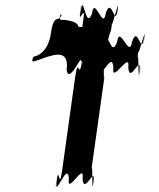

<svg xmlns="http://www.w3.org/2000/svg" viewBox="-20 -896 768 928"><path d="M233 -628C258 -634 314 -645 302 -558C315 -477 389 -673 379 -600C367 -513 388 -688 376 -601C362 -498 359 -634 343 -522L280 -70C265 35 266 -112 252 -15C240 72 266 -100 254 -13C243 66 307 -120 313 -33C301 54 391 -120 379 -33C385 54 445 -110 431 -13C419 74 444 -102 432 -15C421 64 431 -139 421 -70L486 -533C476 -464 488 -669 477 -590C465 -503 487 -675 475 -588C461 -491 522 -657 528 -570C516 -483 612 -657 600 -570C606 -483 667 -648 653 -551C641 -464 668 -639 656 -552C645 -473 653 -677 643 -608L650 -657C640 -588 689 -790 678 -712C666 -625 688 -801 676 -714C662 -617 648 -781 618 -694C606 -607 558 -781 546 -694C516 -607 501 -773 487 -676C475 -589 501 -762 489 -675C478 -596 524 -801 514 -732L523 -794C513 -725 560 -928 549 -850C537 -763 561 -938 549 -851C535 -754 521 -919 491 -832C479 -745 437 -919 425 -832C395 -745 383 -930 372 -851C360 -764 381 -937 369 -850C355 -753 397 -899 382 -794L372 -724C358 -625 361 -597 390 -592C413 -592 416 -597 428 -684C441 -776 410 -779 422 -776C422 -776 354 -754 357 -774C347 -791 323 -795 293 -800C269 -800 267 -798 270 -820C279 -837 284 -816 259 -804C236 -804 229 -757 226 -735C219 -687 201 -649 162 -628C137 -622 139 -620 136 -600C147 -595 183 -616 233 -628Z"/></svg>

Font: Hussar Przerywany
Style: Obl
Weight: 400
Foundry: Cannot Into Space Fonts
Version: Version 0.982